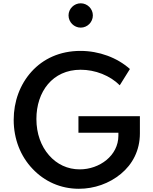

<svg xmlns="http://www.w3.org/2000/svg" viewBox="-20 -1156 949 1192"><path d="M481 -984.5C522.5 -984.5 556.5 -1018.5 556.5 -1060.5C556.5 -1101.5 522.5 -1135.5 481 -1135.5C440 -1135.5 405.5 -1101.5 405.5 -1060.5C405.5 -1018.5 440 -984.5 481 -984.5ZM469.5 16C565 16 658 -16.5 730.5 -76.5C802.5 -136 848.5 -221.5 848.5 -328V-434.5H467V-332H715V-314C715 -189.5 597.5 -104.5 475 -104.5C399.5 -104.5 333 -136 284 -192.5C235 -248.5 206 -326 206 -417.5C206 -586.5 306 -723 480.5 -723C526 -723 570 -714.5 613.5 -697.5C657 -680 693.5 -656.5 723.5 -626.5L786.5 -727.5C708 -798 595 -840 479.5 -840C351.5 -840 248 -791 176 -711.5C104 -632 65 -526 65 -412C65 -292 108 -185.5 182 -108C255.5 -30 355.5 16 469.5 16Z"/></svg>

Font: Spartan SemiBold
Style: Regular
Weight: 600
Designer: Matt Bailey, Mirko Velimirovic
Foundry: Matt Bailey
Version: Version 1.003